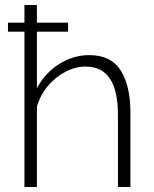

<svg xmlns="http://www.w3.org/2000/svg" viewBox="-20 -750 616 770"><path d="M503 0H453V-290Q453 -483 324 -483Q282 -483 242 -462Q202 -441 171.5 -404.5Q141 -368 128 -322V0H78V-623H12V-659H78V-730H128V-659H253V-623H128V-396Q160 -457 217 -493Q274 -529 338 -529Q425 -529 464 -467.5Q503 -406 503 -299Z"/></svg>

Font: Raleway Light
Style: Regular
Weight: 300
Designer: Matt McInerney, Pablo Impallari, Rodrigo Fuenzalida
Foundry: Matt McInerney, Pablo Impallari, Rodrigo Fuenzalida
Version: Version 4.026